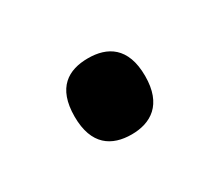

<svg xmlns="http://www.w3.org/2000/svg" viewBox="-45 -505 339 297"><g transform="rotate(-30 125.0 -356.0)"><path d="M125 -288C159 -288 188 -305 188 -356C188 -408 159 -424 125 -424C90 -424 62 -408 62 -356C62 -305 90 -288 125 -288Z"/></g></svg>

Font: Noto Serif Thai
Style: Regular
Weight: 400
Designer: Monotype Design Team
Foundry: Monotype Imaging Inc.
Version: Version 1.901